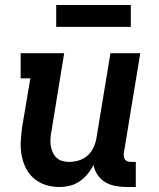

<svg xmlns="http://www.w3.org/2000/svg" viewBox="-20 -744 640 772"><path d="M219 8Q190 8 163.5 -0.5Q137 -9 116.5 -26.5Q96 -44 84 -68Q72 -92 67 -119.5Q62 -147 63.5 -175.5Q65 -204 69 -233L102 -429H63V-530H238L187 -217Q184 -202 183 -187.5Q182 -173 184 -159Q186 -145 191.5 -132.5Q197 -120 206.5 -110.5Q216 -101 229.5 -97Q243 -93 258 -93Q278 -93 297.5 -99Q317 -105 332.5 -119Q348 -133 356.5 -152Q365 -171 368 -190L424 -530H544L478 -129Q477 -121 478 -114Q479 -107 483 -102Q487 -97 493.5 -95Q500 -93 508 -93H526V8H491Q468 8 445.5 4Q423 0 404 -11Q385 -22 372.5 -40.5Q360 -59 356 -81Q346 -61 332 -44Q318 -27 299.5 -14.5Q281 -2 260 3Q239 8 219 8ZM206 -636V-724H506V-636Z"/></svg>

Font: Iosevka Curly Slab Extended
Style: Bold Italic
Weight: 700
Width: 7
Italic angle: -9°
Monospace: yes
Designer: Belleve Invis
Foundry: Belleve Invis
Version: Version 11.0.0; ttfautohint (v1.8.3)